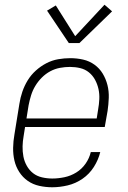

<svg xmlns="http://www.w3.org/2000/svg" viewBox="-20 -784 540 812"><path d="M201 8Q173 8 146 2Q119 -4 97.5 -19Q76 -34 61.5 -56.5Q47 -79 41 -105Q35 -131 35.5 -159Q36 -187 41 -215L62 -345Q66 -371 74.5 -396Q83 -421 97 -444Q111 -467 131.5 -485.5Q152 -504 176 -516.5Q200 -529 226 -533.5Q252 -538 277 -538Q305 -538 331.5 -532Q358 -526 379.5 -510.5Q401 -495 414.5 -472.5Q428 -450 434.5 -424Q441 -398 440 -370Q439 -342 435 -315L423 -247H86L80 -209Q76 -187 75.5 -165Q75 -143 79 -122Q83 -101 93.5 -82.5Q104 -64 120 -51.5Q136 -39 157.5 -34Q179 -29 201 -29Q226 -29 252.5 -34.5Q279 -40 302.5 -54.5Q326 -69 342 -92Q358 -115 364 -141H404Q396 -108 377 -78Q358 -48 329 -28Q300 -8 266.5 0Q233 8 201 8ZM389 -283 395 -321Q399 -343 400 -365Q401 -387 396.5 -407.5Q392 -428 382 -446.5Q372 -465 356 -478Q340 -491 319 -496Q298 -501 276 -501Q255 -501 233.5 -497Q212 -493 192.5 -482.5Q173 -472 157 -456Q141 -440 129.5 -421Q118 -402 111.5 -381Q105 -360 101 -339L92 -283ZM271 -602 179 -739 216 -761 298 -631 422 -764 454 -736 316 -602Z"/></svg>

Font: Iosevka Curly XLtObl
Style: Regular
Weight: 200
Italic angle: -9°
Monospace: yes
Designer: Belleve Invis
Foundry: Belleve Invis
Version: Version 11.1.0; ttfautohint (v1.8.3)